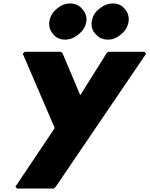

<svg xmlns="http://www.w3.org/2000/svg" viewBox="-20 -818 861 1105"><path d="M593 -511 442 -270 340 -511 331 -520H123L111 -509L295 -81L69 256L78 267H289L300 258L821 -509L811 -520H603ZM555 -770 546 -763C524 -745 512 -721 508 -694C504 -667 511 -643 527 -625L534 -618C550 -600 573 -590 601 -590C629 -590 653 -600 674 -618L682 -625C703 -643 716 -667 720 -694C724 -721 716 -745 701 -763L695 -770C680 -788 658 -798 630 -798C602 -798 577 -788 555 -770ZM310 -770 302 -763C281 -745 268 -721 264 -694C260 -667 268 -643 283 -625L289 -618C304 -600 327 -590 354 -590C382 -590 407 -600 429 -618L437 -625C459 -643 473 -667 477 -694C481 -720 472 -745 456 -763L450 -770C434 -788 411 -798 383 -798C355 -798 331 -788 310 -770Z"/></svg>

Font: Hussar Woodtype
Style: UltraObl
Weight: 900
Foundry: Cannot Into Space Fonts
Version: Version 1.07